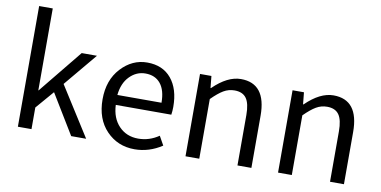

<svg xmlns="http://www.w3.org/2000/svg" viewBox="-76 -1015 2477 1247"><g transform="rotate(10 1163.0 -391.5)"><path d="M91.8 0V-795.9H181.6V-255.9H183.6L417 -543H517.6L335.9 -325.2L542 0H443.4L284.2 -261.7L181.6 -142.6V0Z M862.3 12.7Q751 12.7 676.8 -64.5Q602.5 -141.6 602.5 -271.5Q602.5 -398.4 675.8 -477.5Q749 -556.6 847.7 -556.6Q950.2 -556.6 1006.8 -488.3Q1063.5 -419.9 1063.5 -301.8Q1063.5 -275.4 1059.6 -250H693.4Q697.3 -163.1 747.1 -111.3Q796.9 -59.6 874 -59.6Q947.3 -59.6 1009.8 -102.5L1043 -43Q958 12.7 862.3 12.7ZM692.4 -315.4H983.4Q983.4 -397.5 948.2 -440.9Q913.1 -484.4 848.6 -484.4Q789.1 -484.4 744.6 -439Q700.2 -393.6 692.4 -315.4Z M1197.3 0V-543H1272.5L1280.3 -464.8H1283.2Q1377 -556.6 1465.8 -556.6Q1631.8 -556.6 1631.8 -343.8V0H1540V-332Q1540 -408.2 1515.6 -442.4Q1491.2 -476.6 1437.5 -476.6Q1398.4 -476.6 1365.2 -457Q1332 -437.5 1288.1 -393.6V0Z M1807.6 0V-543H1882.8L1890.6 -464.8H1893.6Q1987.3 -556.6 2076.2 -556.6Q2242.2 -556.6 2242.2 -343.8V0H2150.4V-332Q2150.4 -408.2 2126 -442.4Q2101.6 -476.6 2047.9 -476.6Q2008.8 -476.6 1975.6 -457Q1942.4 -437.5 1898.4 -393.6V0Z"/></g></svg>

Font: GenYoGothic TW TTF Regular
Style: Regular
Weight: 400
Version: Version 1.300